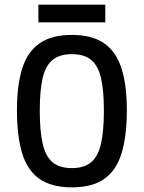

<svg xmlns="http://www.w3.org/2000/svg" viewBox="-20 -785 608 813"><path d="M284.2 8.3Q197.3 8.3 146.2 -28.1Q95.2 -64.5 73.5 -137Q51.8 -209.5 51.8 -317.9Q51.8 -426.3 74.7 -497.1Q97.7 -567.9 148.9 -602.5Q200.2 -637.2 284.2 -637.2Q368.7 -637.2 419.7 -602.5Q470.7 -567.9 493.9 -497.1Q517.1 -426.3 517.1 -317.9Q517.1 -209.5 495.1 -137Q473.1 -64.5 422.4 -28.1Q371.6 8.3 284.2 8.3ZM284.2 -73.2Q336.4 -73.2 366 -98.1Q395.5 -123 407.7 -176.8Q419.9 -230.5 419.9 -316.4Q419.9 -403.3 407.5 -455.6Q395 -507.8 365.5 -531.7Q335.9 -555.7 284.2 -555.7Q232.9 -555.7 203.1 -531.7Q173.3 -507.8 160.9 -455.6Q148.4 -403.3 148.4 -316.4Q148.4 -230.5 160.6 -176.8Q172.9 -123 202.4 -98.1Q231.9 -73.2 284.2 -73.2ZM142.6 -690.4V-765.1H425.8V-690.4Z"/></svg>

Font: Anaheim SemiBold
Style: Regular
Weight: 600
Version: Version 2.001